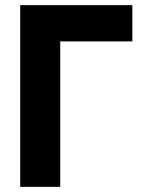

<svg xmlns="http://www.w3.org/2000/svg" viewBox="-20 -725 554 745"><path d="M58.4 0V-705H493.6V-564.3H213.7V0Z"/></svg>

Font: TikTok Sans Light
Style: Regular
Weight: 300
Version: Version 4.000